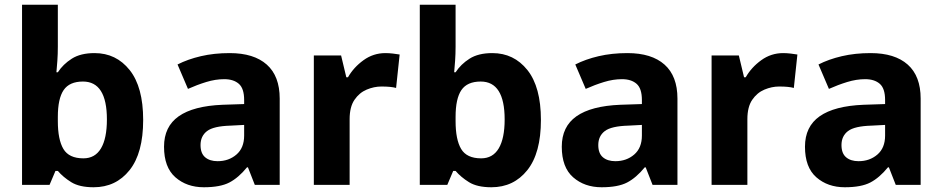

<svg xmlns="http://www.w3.org/2000/svg" viewBox="-20 -780 3975 810"><path d="M224 -583Q224 -552 222 -524Q220 -496 218 -475H224Q246 -509 283 -532.5Q320 -556 379 -556Q470 -556 527 -484.5Q584 -413 584 -274Q584 -134 526.5 -62Q469 10 375 10Q315 10 280.5 -11.5Q246 -33 224 -59H214L189 0H73V-760H224ZM330 -436Q273 -436 248.5 -400Q224 -364 224 -287V-269Q224 -191 247.5 -151.5Q271 -112 332 -112Q381 -112 406 -154Q431 -196 431 -276Q431 -436 330 -436Z M949 -556Q1051 -556 1105.5 -507.5Q1160 -459 1160 -364V0H1055L1026 -74H1022Q986 -30 947.5 -10Q909 10 840 10Q768 10 720 -32Q672 -74 672 -161Q672 -246 734 -289.5Q796 -333 919 -338L1010 -341V-358Q1010 -407 987.5 -426.5Q965 -446 926 -446Q889 -446 850 -434Q811 -422 773 -405L729 -508Q772 -530 827.5 -543Q883 -556 949 -556ZM953 -250Q881 -248 853.5 -227Q826 -206 826 -168Q826 -133 845.5 -116.5Q865 -100 898 -100Q945 -100 977.5 -128Q1010 -156 1010 -208V-253Z M1606 -556Q1621 -556 1638 -554Q1655 -552 1666 -550L1651 -409Q1640 -412 1625 -413.5Q1610 -415 1589 -415Q1558 -415 1527 -402Q1496 -389 1475.5 -359Q1455 -329 1455 -277V0H1304V-546H1419L1441 -454H1448Q1472 -496 1513.5 -526Q1555 -556 1606 -556Z M1902 -583Q1902 -552 1900 -524Q1898 -496 1896 -475H1902Q1924 -509 1961 -532.5Q1998 -556 2057 -556Q2148 -556 2205 -484.5Q2262 -413 2262 -274Q2262 -134 2204.5 -62Q2147 10 2053 10Q1993 10 1958.5 -11.5Q1924 -33 1902 -59H1892L1867 0H1751V-760H1902ZM2008 -436Q1951 -436 1926.5 -400Q1902 -364 1902 -287V-269Q1902 -191 1925.5 -151.5Q1949 -112 2010 -112Q2059 -112 2084 -154Q2109 -196 2109 -276Q2109 -436 2008 -436Z M2627 -556Q2729 -556 2783.5 -507.5Q2838 -459 2838 -364V0H2733L2704 -74H2700Q2664 -30 2625.5 -10Q2587 10 2518 10Q2446 10 2398 -32Q2350 -74 2350 -161Q2350 -246 2412 -289.5Q2474 -333 2597 -338L2688 -341V-358Q2688 -407 2665.5 -426.5Q2643 -446 2604 -446Q2567 -446 2528 -434Q2489 -422 2451 -405L2407 -508Q2450 -530 2505.5 -543Q2561 -556 2627 -556ZM2631 -250Q2559 -248 2531.5 -227Q2504 -206 2504 -168Q2504 -133 2523.5 -116.5Q2543 -100 2576 -100Q2623 -100 2655.5 -128Q2688 -156 2688 -208V-253Z M3284 -556Q3299 -556 3316 -554Q3333 -552 3344 -550L3329 -409Q3318 -412 3303 -413.5Q3288 -415 3267 -415Q3236 -415 3205 -402Q3174 -389 3153.5 -359Q3133 -329 3133 -277V0H2982V-546H3097L3119 -454H3126Q3150 -496 3191.5 -526Q3233 -556 3284 -556Z M3653 -556Q3755 -556 3809.5 -507.5Q3864 -459 3864 -364V0H3759L3730 -74H3726Q3690 -30 3651.5 -10Q3613 10 3544 10Q3472 10 3424 -32Q3376 -74 3376 -161Q3376 -246 3438 -289.5Q3500 -333 3623 -338L3714 -341V-358Q3714 -407 3691.5 -426.5Q3669 -446 3630 -446Q3593 -446 3554 -434Q3515 -422 3477 -405L3433 -508Q3476 -530 3531.5 -543Q3587 -556 3653 -556ZM3657 -250Q3585 -248 3557.5 -227Q3530 -206 3530 -168Q3530 -133 3549.5 -116.5Q3569 -100 3602 -100Q3649 -100 3681.5 -128Q3714 -156 3714 -208V-253Z"/></svg>

Font: Noto Sans Meetei Mayek
Style: Bold
Weight: 700
Designer: Monotype Design Team and Neelakash Kshetrimayum
Foundry: Monotype Imaging Inc.
Version: Version 2.002; ttfautohint (v1.8.4.7-5d5b)